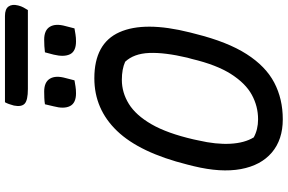

<svg xmlns="http://www.w3.org/2000/svg" viewBox="-208 -902 1131 754"><g transform="rotate(-90 357.0 -525.5)"><path d="M426 -720Q563 -720 607 -621.5Q651 -523 606 -344L600 -321Q569 -197 521 -122Q473 -47 409 -13.5Q345 20 265 20Q185 20 134.5 -23Q84 -66 69.5 -144.5Q55 -223 81 -330L87 -354Q134 -542 219.5 -631Q305 -720 426 -720ZM182 -311Q166 -242 169 -186Q172 -130 194 -94Q225 -77 265 -77Q316 -77 361 -101.5Q406 -126 442.5 -183Q479 -240 502 -337L507 -355Q528 -444 525.5 -504.5Q523 -565 491 -599Q462 -612 420 -612Q370 -612 325.5 -584.5Q281 -557 245.5 -495.5Q210 -434 186 -330ZM324 -914Q336 -916 349.5 -916.5Q363 -917 374 -917Q411 -917 424.5 -894.5Q438 -872 427 -833L418 -798Q406 -796 394 -794Q382 -792 367 -792Q329 -792 317 -815.5Q305 -839 316 -880ZM528 -914Q552 -917 578 -917Q615 -917 628.5 -894.5Q642 -872 631 -833L622 -798Q610 -796 598 -794Q586 -792 571 -792Q532 -792 520.5 -815.5Q509 -839 519 -880ZM332 -1071H671Q698 -1071 708 -1057Q718 -1043 712 -1019Q709 -1007 704 -998Q699 -989 694 -981H384Q340 -981 326.5 -993.5Q313 -1006 319 -1036Q322 -1047 325 -1055.5Q328 -1064 332 -1071Z"/></g></svg>

Font: Recursive Sn Csl St Med
Style: Italic
Weight: 500
Italic angle: -15°
Version: Version 1.079;hotconv 1.0.112;makeotfexe 2.5.65598; ttfautoh